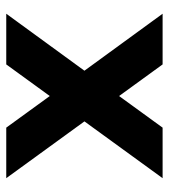

<svg xmlns="http://www.w3.org/2000/svg" viewBox="17 -557 540 614"><g transform="rotate(90 287.0 -250.0)"><path d="M388.2 0 287.1 -139.2 186 0H23.9L206.1 -250L23.9 -500H186L287.1 -360.8L388.2 -500H549.8L368.2 -250L549.8 0Z"/></g></svg>

Font: Uncut Sans
Style: Bold
Weight: 700
Designer: Kasper Nordkvist
Foundry: UNCUT.wtf
Version: Version 1.304;Glyphs 3.2 (3246)